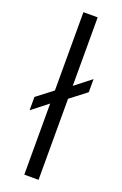

<svg xmlns="http://www.w3.org/2000/svg" viewBox="-160 -848 587 924"><g transform="rotate(20 133.5 -386.0)"><path d="M170 30V-385L253 -449V-516L170 -451V-802H97V-401L15 -338V-270L97 -334V30Z"/></g></svg>

Font: LINE Seed JP_OTF Regular
Style: Regular
Weight: 400
Designer: LY Corporation & Fontrix & Fontworks
Version: Version 1.002